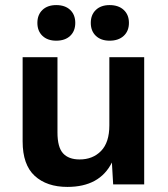

<svg xmlns="http://www.w3.org/2000/svg" viewBox="-20 -725 659 755"><path d="M425 0 420 -86Q372 10 245 10Q164 10 116.5 -33.5Q69 -77 69 -169V-500H206V-204Q206 -146 228 -122Q250 -98 293 -98Q345 -98 377.5 -131.5Q410 -165 410 -232V-500H547V0ZM276 -635Q276 -603 256 -584Q236 -565 201 -565Q167 -565 147 -584Q127 -603 127 -635Q127 -667 147 -686Q167 -705 201 -705Q236 -705 256 -686Q276 -667 276 -635ZM487 -635Q487 -603 466.5 -584Q446 -565 411 -565Q377 -565 357 -584Q337 -603 337 -635Q337 -667 357 -686Q377 -705 411 -705Q446 -705 466.5 -686Q487 -667 487 -635Z"/></svg>

Font: Work Sans SemiBold
Style: Regular
Weight: 600
Designer: Wei Huang
Foundry: Wei Huang
Version: Version 1.500